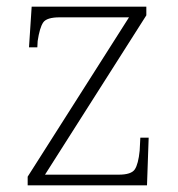

<svg xmlns="http://www.w3.org/2000/svg" viewBox="-20 -556 534 576"><path d="M63 0V-26L367 -504H159Q120 -504 109.5 -488.5Q99 -473 93 -433L92 -414H67L75 -536H419V-510L115 -32H336Q374 -32 384.5 -48Q395 -64 399 -104L401 -143H426L421 0Z"/></svg>

Font: Noto Serif Thai ExtraLight
Style: Regular
Weight: 250
Version: Version 2.001